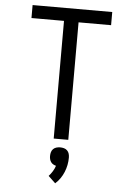

<svg xmlns="http://www.w3.org/2000/svg" viewBox="-63 -781 727 1076"><g transform="rotate(5 300.0 -243.0)"><path d="M259 0V-662H76V-735H524V-661H341V0ZM289 249 249 211Q261 198 270.5 182.5Q280 167 285 151Q277 149 269 144.5Q261 140 256 132.5Q251 125 249 116.5Q247 108 247 99Q247 88 250 77.5Q253 67 260.5 59.5Q268 52 278.5 49Q289 46 300 46Q311 46 321.5 49Q332 52 339.5 59.5Q347 67 350 77.5Q353 88 353 99Q353 120 349 140.5Q345 161 337 180.5Q329 200 317 217.5Q305 235 289 249Z"/></g></svg>

Font: Iosevka Custom Extended
Style: Regular
Weight: 400
Width: 7
Monospace: yes
Designer: Belleve Invis
Foundry: Belleve Invis
Version: Version 11.2.4; ttfautohint (v1.8.4)